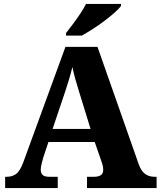

<svg xmlns="http://www.w3.org/2000/svg" viewBox="-20 -951 812 971"><path d="M6 0V-57H15Q41 -57 60.5 -70.5Q80 -84 97 -128L311 -714H473L681 -122Q693 -87 713 -72Q733 -57 761 -57H772V0H420V-57H457Q476 -57 489 -64.5Q502 -72 502 -92Q502 -105 498.5 -118Q495 -131 492 -138L459 -233H225L199 -155Q196 -143 191 -124.5Q186 -106 186 -93Q186 -76 195.5 -66.5Q205 -57 228 -57H272V0ZM246 -299H438L380 -487Q371 -516 362 -547.5Q353 -579 346 -612Q338 -579 329 -549Q320 -519 310 -489ZM314 -784Q329 -803 348.5 -829Q368 -855 386 -882Q404 -909 415 -931H592V-921Q583 -908 560.5 -888Q538 -868 509 -846Q480 -824 449.5 -804.5Q419 -785 394 -771H314Z"/></svg>

Font: Noto Serif Georgian ExtraBold
Style: Regular
Weight: 800
Designer: Monotype Design Team, Akaki Razmadze
Foundry: Google LLC
Version: Version 2.003; ttfautohint (v1.8.4.7-5d5b)